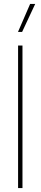

<svg xmlns="http://www.w3.org/2000/svg" viewBox="-20 -960 207 980"><path d="M94.7 -727.5V0H72.3V-727.5ZM71.8 -796.9 133.8 -939.9H159.7L92.8 -796.9Z"/></svg>

Font: Inter 28pt Thin
Style: Regular
Weight: 250
Designer: Rasmus Andersson
Foundry: rsms
Version: Version 4.001;git-66647c0bb